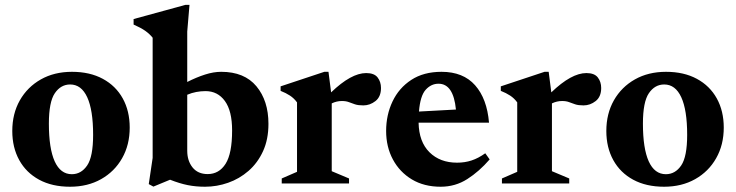

<svg xmlns="http://www.w3.org/2000/svg" viewBox="-20 -732 2936 766"><path d="M259.5 13Q188 13 136.2 -15Q84.5 -43 56.8 -93.2Q29 -143.5 29 -209.5Q29 -278.5 59.2 -331.8Q89.5 -385 143 -415.2Q196.5 -445.5 267 -445.5Q338.5 -445.5 390.2 -417.5Q442 -389.5 469.8 -339.2Q497.5 -289 497.5 -223Q497.5 -154 467.2 -100.8Q437 -47.5 383.2 -17.2Q329.5 13 259.5 13ZM266.5 -37Q304 -37 327.8 -72Q351.5 -107 351.5 -194Q351.5 -293 328 -344Q304.5 -395 260 -395Q222.5 -395 198.8 -360.2Q175 -325.5 175 -238.5Q175 -139.5 198.2 -88.2Q221.5 -37 266.5 -37Z M1051 -238Q1051 -176 1029.5 -129Q1008 -82 971.5 -50.2Q935 -18.5 890 -2.8Q845 13 798 13Q761 13 728.8 6.5Q696.5 0 658.5 -15L592 12.5L573.5 2.5L589 -102V-581.5Q577 -596.5 559.8 -608.8Q542.5 -621 513 -634V-656L719.5 -712.5H736L727 -606V-405Q763.5 -423.5 797.8 -434.5Q832 -445.5 862.5 -445.5Q955 -445.5 1003 -387.8Q1051 -330 1051 -238ZM727 -130.5Q727 -90.5 748.2 -64Q769.5 -37.5 808.5 -37.5Q854 -37.5 880 -78.5Q906 -119.5 906 -211.5Q906 -289.5 877.2 -329Q848.5 -368.5 800 -368.5Q781.5 -368.5 763 -365Q744.5 -361.5 727 -354Z M1441 -440.5Q1473 -440.5 1486.5 -423Q1500 -405.5 1500 -381Q1500 -346 1478 -328.8Q1456 -311.5 1429.5 -311.5Q1409 -311.5 1396.2 -315.8Q1383.5 -320 1372 -324.5Q1360.5 -329 1344 -329Q1323 -329 1303.5 -319.5V-49L1372.5 -20V0H1104V-20L1165 -46.5V-323.5Q1153 -340 1137 -350.5Q1121 -361 1099.5 -369.5V-387.5L1274 -445.5H1290.5L1301 -363.5Q1381 -440.5 1441 -440.5Z M1741.5 -445.5Q1828 -445.5 1875.5 -391.8Q1923 -338 1931 -242.5H1650Q1651.5 -166 1693.5 -124.5Q1735.5 -83 1803.5 -83Q1834.5 -83 1861.2 -91.8Q1888 -100.5 1916 -120.5L1933.5 -96Q1892 -48 1844.2 -17.5Q1796.5 13 1738 13Q1672 13 1623.2 -16.2Q1574.5 -45.5 1547.5 -95.8Q1520.5 -146 1520.5 -209.5Q1520.5 -273.5 1546 -327.2Q1571.5 -381 1620.8 -413.2Q1670 -445.5 1741.5 -445.5ZM1729.5 -398Q1700 -398 1678.2 -373.8Q1656.5 -349.5 1651.5 -287L1799 -295Q1789 -398 1729.5 -398Z M2319.5 -440.5Q2351.5 -440.5 2365 -423Q2378.5 -405.5 2378.5 -381Q2378.5 -346 2356.5 -328.8Q2334.5 -311.5 2308 -311.5Q2287.5 -311.5 2274.8 -315.8Q2262 -320 2250.5 -324.5Q2239 -329 2222.5 -329Q2201.5 -329 2182 -319.5V-49L2251 -20V0H1982.5V-20L2043.5 -46.5V-323.5Q2031.5 -340 2015.5 -350.5Q1999.5 -361 1978 -369.5V-387.5L2152.5 -445.5H2169L2179.5 -363.5Q2259.5 -440.5 2319.5 -440.5Z M2629.5 13Q2558 13 2506.2 -15Q2454.5 -43 2426.8 -93.2Q2399 -143.5 2399 -209.5Q2399 -278.5 2429.2 -331.8Q2459.5 -385 2513 -415.2Q2566.5 -445.5 2637 -445.5Q2708.5 -445.5 2760.2 -417.5Q2812 -389.5 2839.8 -339.2Q2867.5 -289 2867.5 -223Q2867.5 -154 2837.2 -100.8Q2807 -47.5 2753.2 -17.2Q2699.5 13 2629.5 13ZM2636.5 -37Q2674 -37 2697.8 -72Q2721.5 -107 2721.5 -194Q2721.5 -293 2698 -344Q2674.5 -395 2630 -395Q2592.5 -395 2568.8 -360.2Q2545 -325.5 2545 -238.5Q2545 -139.5 2568.2 -88.2Q2591.5 -37 2636.5 -37Z"/></svg>

Font: Newsreader Text
Style: Bold
Weight: 700
Designer: Hugues Gentile
Foundry: Production Type
Version: Version 1.001